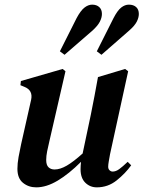

<svg xmlns="http://www.w3.org/2000/svg" viewBox="-20 -793 618 827"><path d="M136 14Q103 14 79 -5.5Q55 -25 55 -66Q55 -89 60 -117Q65 -145 71 -172L114 -363Q123 -404 85 -419L68 -426L70 -444L250 -496L262 -486L193 -186Q187 -161 183 -141Q179 -121 179 -104Q179 -82 189 -72.5Q199 -63 215 -63Q239 -63 267.5 -79.5Q296 -96 336 -132L337 -137L371 -298Q379 -339 387 -379.5Q395 -420 402 -461L519 -496L532 -486L454 -129Q451 -112 448.5 -98Q446 -84 446 -75Q446 -65 452 -59.5Q458 -54 465 -54Q479 -54 493.5 -64.5Q508 -75 530 -96L545 -81Q520 -46 482.5 -16Q445 14 397 14Q368 14 347.5 -6Q327 -26 327 -64Q327 -79 329 -96Q277 -44 228.5 -15Q180 14 136 14ZM238 -572 310 -715Q327 -747 343.5 -760Q360 -773 377 -773Q396 -773 407.5 -762.5Q419 -752 419 -733Q419 -717 410 -699.5Q401 -682 378 -661L258 -557ZM397 -572 469 -715Q486 -748 502 -760.5Q518 -773 535 -773Q555 -773 566.5 -762.5Q578 -752 578 -733Q578 -717 569 -699.5Q560 -682 536 -661L417 -557Z"/></svg>

Font: DeepMind Serif Text
Style: Italic
Weight: 400
Italic angle: -12°
Designer: Frank Grießhammer / Modifications: Colophon Foundry
Foundry: Colophon Foundry
Version: Version 5.003; ttfautohint (v1.8.2)